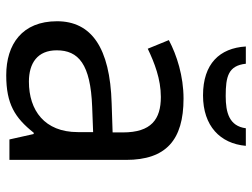

<svg xmlns="http://www.w3.org/2000/svg" viewBox="-114 -666 790 601"><g transform="rotate(90 280.5 -365.0)"><path d="M436 -740H381C374 -688 332 -677 280 -677C219 -677 185 -685 179 -740H125C130 -658 179 -606 278 -606C374 -606 429 -660 436 -740ZM288 -545C218 -545 152 -524 105 -499L132 -433C176 -454 227 -474 283 -474C353 -474 394 -444 394 -355V-323L303 -320C128 -315 46 -256 46 -149C46 -40 118 10 215 10C305 10 348 -17 395 -76H399L416 0H480V-365C480 -490 418 -545 288 -545ZM314 -259 393 -262V-214C393 -110 325 -61 235 -61C177 -61 137 -88 137 -148C137 -216 180 -254 314 -259Z"/></g></svg>

Font: Noto Sans Sunuwar
Style: Regular
Weight: 400
Designer: Anshuman Pandey
Foundry: Jamra Patel LLC
Version: Version 1.000